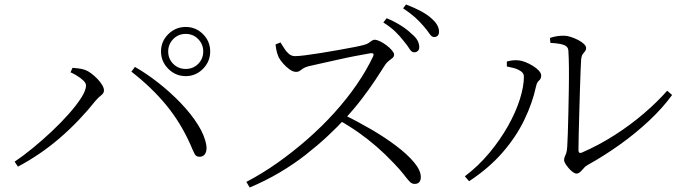

<svg xmlns="http://www.w3.org/2000/svg" viewBox="-20 -833 3040 855"><path d="M807 -494Q762 -494 729.5 -526.5Q697 -559 697 -604Q697 -649 729.5 -681Q762 -713 807 -713Q852 -713 884 -681Q916 -649 916 -604Q916 -559 884 -526.5Q852 -494 807 -494ZM45 -113Q81 -137 124.5 -172.5Q168 -208 210 -247.5Q252 -287 286.5 -326Q321 -365 342 -398Q363 -431 363 -452Q363 -463 351 -474.5Q339 -486 322.5 -496Q306 -506 294 -511L303 -531Q313 -530 328 -528.5Q343 -527 358 -522Q372 -517 386.5 -506Q401 -495 414 -481.5Q427 -468 435 -454.5Q443 -441 443 -431Q443 -418 431.5 -409.5Q420 -401 406 -385Q371 -341 331 -299Q291 -257 247 -219Q203 -181 156 -149Q109 -117 60 -91ZM870 -135Q854 -134 847 -147Q840 -160 828 -189Q784 -288 719 -366.5Q654 -445 565 -514L581 -535Q632 -506 685.5 -464Q739 -422 785 -374Q831 -326 861.5 -277.5Q892 -229 899 -185Q901 -169 897.5 -157.5Q894 -146 886.5 -140.5Q879 -135 870 -135ZM807 -526Q840 -526 862.5 -548.5Q885 -571 885 -604Q885 -636 862.5 -659Q840 -682 807 -682Q774 -682 751.5 -659Q729 -636 729 -604Q729 -571 751.5 -548.5Q774 -526 807 -526Z M1824 -600Q1813 -600 1803.5 -615.5Q1794 -631 1778 -650Q1762 -671 1741 -691.5Q1720 -712 1687 -733L1702 -752Q1739 -736 1766.5 -718.5Q1794 -701 1811 -684Q1831 -668 1839 -653Q1847 -638 1847 -623Q1847 -612 1840.5 -606Q1834 -600 1824 -600ZM1077 -23Q1148 -60 1216.5 -108.5Q1285 -157 1349.5 -213.5Q1414 -270 1469.5 -331.5Q1525 -393 1569 -457Q1613 -521 1642 -583Q1648 -598 1630 -596Q1601 -591 1562 -583.5Q1523 -576 1483.5 -567Q1444 -558 1409.5 -550.5Q1375 -543 1354 -538Q1339 -534 1330.5 -528.5Q1322 -523 1315.5 -518Q1309 -513 1298 -513Q1285 -513 1269.5 -524Q1254 -535 1241 -550Q1228 -565 1222 -576Q1218 -584 1213.5 -599Q1209 -614 1207 -635L1229 -644Q1237 -632 1245.5 -618Q1254 -604 1266 -593.5Q1278 -583 1294 -583Q1310 -583 1340.5 -587Q1371 -591 1409 -597Q1447 -603 1485.5 -610Q1524 -617 1556 -623Q1588 -629 1604 -634Q1615 -637 1622 -642Q1629 -647 1635.5 -651.5Q1642 -656 1648 -656Q1658 -656 1672.5 -649Q1687 -642 1701.5 -631Q1716 -620 1725.5 -608.5Q1735 -597 1735 -590Q1735 -581 1728 -575Q1721 -569 1711.5 -562Q1702 -555 1695 -544Q1678 -517 1651.5 -477Q1625 -437 1591 -392.5Q1557 -348 1517 -305Q1482 -267 1438 -226Q1394 -185 1341 -143.5Q1288 -102 1225.5 -65Q1163 -28 1092 2ZM1826 -14Q1814 -14 1804 -24.5Q1794 -35 1778 -56Q1762 -77 1733 -107Q1695 -147 1657 -180Q1619 -213 1578 -242Q1537 -271 1489 -298L1509 -323Q1571 -293 1632 -257.5Q1693 -222 1743.5 -184Q1794 -146 1824 -110Q1854 -74 1854 -44Q1854 -31 1847.5 -22.5Q1841 -14 1826 -14ZM1913 -668Q1902 -668 1892 -683.5Q1882 -699 1865 -718Q1849 -737 1828.5 -755.5Q1808 -774 1775 -796L1788 -813Q1825 -799 1853 -784Q1881 -769 1898 -754Q1918 -737 1926.5 -722Q1935 -707 1935 -692Q1935 -680 1929 -674Q1923 -668 1913 -668Z M2547 -60Q2540 -60 2530.5 -67Q2521 -74 2512.5 -84Q2504 -94 2498 -103.5Q2492 -113 2492 -120Q2492 -129 2495 -135Q2498 -141 2501.5 -151Q2505 -161 2506 -181Q2507 -198 2508.5 -237.5Q2510 -277 2511 -328Q2512 -379 2513 -432.5Q2514 -486 2513.5 -532.5Q2513 -579 2511 -608Q2510 -626 2490.5 -633Q2471 -640 2431 -642L2429 -664Q2447 -670 2461 -672Q2475 -674 2491 -674Q2505 -674 2522 -668.5Q2539 -663 2554.5 -655Q2570 -647 2580 -637.5Q2590 -628 2590 -620Q2590 -610 2585 -604.5Q2580 -599 2575 -592Q2570 -585 2568 -570Q2567 -557 2565.5 -519.5Q2564 -482 2562.5 -431.5Q2561 -381 2559.5 -328Q2558 -275 2557 -231.5Q2556 -188 2556 -165Q2556 -148 2570 -153Q2646 -186 2716.5 -231Q2787 -276 2847 -327.5Q2907 -379 2951 -429L2973 -410Q2930 -351 2869.5 -294.5Q2809 -238 2739.5 -188.5Q2670 -139 2600 -100Q2588 -94 2580 -84.5Q2572 -75 2564 -67.5Q2556 -60 2547 -60ZM2050 -48Q2111 -94 2159.5 -152.5Q2208 -211 2242.5 -272.5Q2277 -334 2295 -391Q2313 -448 2313 -492Q2313 -507 2298.5 -516.5Q2284 -526 2266 -530.5Q2248 -535 2237 -537V-559Q2247 -562 2261.5 -564Q2276 -566 2291 -564Q2303 -563 2319.5 -556.5Q2336 -550 2352.5 -540Q2369 -530 2379.5 -518.5Q2390 -507 2390 -497Q2390 -482 2380.5 -474.5Q2371 -467 2367 -448Q2351 -374 2314.5 -298.5Q2278 -223 2217.5 -153.5Q2157 -84 2069 -26Z"/></svg>

Font: Noto Serif HK ExtraLight Light
Style: Regular
Weight: 300
Version: Version 2.002-H1;hotconv 1.1.0;makeotfexe 2.6.0